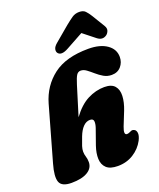

<svg xmlns="http://www.w3.org/2000/svg" viewBox="-173 -1063 976 1180"><g transform="rotate(-20 315.0 -473.0)"><path d="M245.5 -233.5Q231.5 -197.5 225.5 -178.5Q219.5 -159.5 219.5 -143.5Q219.5 -126 225 -109.5Q230.5 -93 230.5 -72Q230.5 -32.5 193 -10Q155.5 12.5 88 12.5Q24.5 12.5 11.2 -23.2Q-2 -59 20.5 -137.5L121.5 -494Q152 -600 235.2 -663.5Q318.5 -727 465 -727Q541 -727 585.8 -696Q630.5 -665 630.5 -614.5Q630.5 -578.5 608 -552.5Q585.5 -526.5 547 -526.5Q518.5 -526.5 495 -540.2Q471.5 -554 451.2 -571.8Q431 -589.5 412.5 -603.2Q394 -617 375 -617Q358 -617 347.8 -601.5Q337.5 -586 324.5 -543.5L265.5 -352Q313.5 -417.5 367.2 -445Q421 -472.5 476.5 -472.5Q524 -472.5 544.5 -448.2Q565 -424 563.2 -383.5Q561.5 -343 542.5 -294.5L506.5 -204.5Q486.5 -153 511 -153Q520.5 -153 534 -160Q548 -168 559.5 -161.5Q572 -157 575 -138.5Q578 -120 563 -90Q538.5 -44 493.5 -15.8Q448.5 12.5 391 12.5Q340.5 12.5 317 -9.8Q293.5 -32 292 -69.2Q290.5 -106.5 306 -152L342 -254Q350.5 -279.5 348.5 -296.2Q346.5 -313 325 -313Q300.5 -313 280.2 -292.2Q260 -271.5 245.5 -233.5ZM346.5 -771Q298.5 -744.5 279 -767.5Q270.5 -778 274 -794.2Q277.5 -810.5 299 -828L394.5 -908.5Q421.5 -930.5 442.2 -944.8Q463 -959 489.5 -959Q516 -959 529.5 -945Q543 -931 557 -908.5L608.5 -823.5Q619 -806 613.8 -791Q608.5 -776 597.5 -767.5Q567.5 -746 536 -771L458.5 -832.5Z"/></g></svg>

Font: Fraunces 72pt SuperSoft Black
Style: Italic
Weight: 900
Italic angle: -16°
Version: Version 1.000;[b76b70a41]